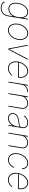

<svg xmlns="http://www.w3.org/2000/svg" viewBox="2272 -2866 810 5395"><g transform="rotate(90 2677.5 -169.0)"><path d="M201.7 215.9Q133.5 215.9 85.4 188.4Q37.3 160.9 25.6 106.5L46.9 99.4Q57.5 147.4 98.7 170.3Q139.9 193.2 201.7 193.2Q286.9 193.2 343.4 148.1Q399.9 103 414.8 11.4L438.9 -136.4H436.1Q404.1 -68.2 346.8 -34.1Q289.4 0 228.7 0Q164.8 0 123.2 -34.4Q81.7 -68.9 66.1 -130Q50.4 -191.1 63.9 -271.3Q77.4 -352.3 113.6 -416.2Q149.9 -480.1 203.1 -517Q256.4 -554 321 -554Q387.1 -554 428.4 -514.2Q469.8 -474.4 481.5 -406.2H484.4L507.1 -545.5H529.8L437.5 11.4Q420.5 112.6 358.5 164.2Q296.5 215.9 201.7 215.9ZM228.7 -22.7Q285.5 -22.7 333.6 -52.9Q381.7 -83.1 415.3 -138.8Q448.9 -194.6 461.6 -271.3Q473.7 -345.2 461.5 -403.9Q449.2 -462.7 413.5 -497Q377.8 -531.2 319.6 -531.2Q262.1 -531.2 213.6 -497Q165.1 -462.7 131.9 -403.9Q98.7 -345.2 86.6 -271.3Q74.6 -197.4 87.2 -141.5Q99.8 -85.6 135.5 -54.2Q171.2 -22.7 228.7 -22.7Z M828.1 11.4Q763.5 11.4 718.2 -25.9Q672.9 -63.2 653.6 -127.8Q634.2 -192.5 647.7 -274.1Q661.2 -353.7 701.2 -417.1Q741.1 -480.5 797.8 -517.2Q854.4 -554 917.6 -554Q983 -554 1028.2 -516.3Q1073.5 -478.7 1092.9 -414.1Q1112.2 -349.4 1099.4 -268.5Q1085.9 -188.9 1045.8 -125.5Q1005.7 -62.1 948.9 -25.4Q892 11.4 828.1 11.4ZM828.1 -11.4Q887.1 -11.4 939.3 -45.6Q991.5 -79.9 1028.1 -139.4Q1064.6 -198.9 1076.7 -274.1Q1088.8 -347.3 1072.1 -405.5Q1055.4 -463.8 1015.6 -497.5Q975.9 -531.2 919 -531.2Q860.8 -531.2 808.6 -496.6Q756.4 -462 719.5 -402.5Q682.5 -343 670.5 -268.5Q657.7 -195.3 674.5 -137.1Q691.4 -78.8 731.4 -45.1Q771.3 -11.4 828.1 -11.4Z M1660.5 -545.5 1375 0H1343.8L1240.1 -545.5H1262.8L1361.5 -28.4H1364.3L1634.9 -545.5Z M1900.6 11.4Q1828.8 11.4 1781.6 -25.9Q1734.4 -63.2 1715.6 -127.1Q1696.7 -191.1 1710.2 -271.3Q1723.7 -351.6 1763.8 -415.5Q1804 -479.4 1861.2 -516.7Q1918.3 -554 1983 -554Q2046.2 -554 2090.7 -518.6Q2135.3 -483.3 2155 -424.5Q2174.7 -365.8 2163.4 -295.5L2159.1 -272.7H1732.6Q1720.9 -201.7 1735.8 -142.2Q1750.7 -82.7 1792.1 -47.1Q1833.5 -11.4 1902 -11.4Q1951.7 -11.4 1989.5 -29.1Q2027.3 -46.9 2052.7 -70Q2078.1 -93 2090.9 -109.4L2106.5 -96.6Q2091.6 -76 2063.6 -50.8Q2035.5 -25.6 1994.7 -7.1Q1953.8 11.4 1900.6 11.4ZM1738.3 -295.5H2140.6Q2151.3 -360.8 2134.1 -414.2Q2116.8 -467.7 2077.6 -499.5Q2038.4 -531.2 1983 -531.2Q1929.3 -531.2 1879.4 -500.5Q1829.5 -469.8 1792.1 -416.5Q1754.6 -363.3 1738.3 -295.5Z M2274.1 0 2365.1 -545.5H2387.8L2373.6 -458.8H2376.4Q2402 -501.4 2450.5 -527Q2498.9 -552.6 2555.4 -552.6H2566.8L2562.5 -529.8H2551.1Q2502.8 -529.8 2461.8 -508.9Q2420.8 -487.9 2393.3 -451Q2365.8 -414.1 2358 -366.5L2296.9 0Z M2683.2 -366.5 2622.2 0H2599.4L2690.3 -545.5H2713.1L2698.9 -458.8H2701.7Q2727.3 -501.4 2775.7 -527Q2824.2 -552.6 2880.7 -552.6Q2935.4 -552.6 2973.4 -528.8Q3011.4 -505 3028.1 -463.1Q3044.7 -421.2 3035.5 -366.5L2974.4 0H2951.7L3012.8 -366.5Q3024.5 -438.9 2988.1 -484.4Q2951.7 -529.8 2879.3 -529.8Q2831 -529.8 2789.2 -508.9Q2747.5 -487.9 2719.3 -451Q2691.1 -414.1 2683.2 -366.5Z M3302.6 11.4Q3257.8 11.4 3223.2 -7.1Q3188.6 -25.6 3171.3 -61.1Q3154.1 -96.6 3161.9 -147.7Q3168.3 -184.7 3190.2 -215.4Q3212 -246.1 3260.1 -267.9Q3308.2 -289.8 3393.5 -299.7Q3431.8 -304 3466.3 -309.7Q3500.7 -315.3 3523.4 -326.7Q3546.2 -338.1 3549.7 -359.4L3555.4 -392Q3566.1 -454.9 3532 -493.1Q3497.9 -531.2 3427.6 -531.2Q3370 -531.2 3320.8 -505.3Q3271.7 -479.4 3247.2 -434.7L3227.3 -443.2Q3255 -494.3 3309.3 -524.1Q3363.6 -554 3427.6 -554Q3510.7 -554 3550.2 -507.6Q3589.8 -461.3 3578.1 -392L3512.8 0H3490.1L3508.5 -110.8H3505.7Q3471.6 -55.4 3418 -22Q3364.3 11.4 3302.6 11.4ZM3302.6 -11.4Q3354.4 -11.4 3402.2 -39.2Q3449.9 -67.1 3483.8 -117Q3517.8 -166.9 3528.4 -233L3542.6 -315.3Q3520.2 -300.4 3483.1 -292.1Q3446 -283.7 3399.1 -278.4Q3324.6 -269.9 3279.8 -252.5Q3235.1 -235.1 3213.1 -208.8Q3191.1 -182.5 3184.7 -147.7Q3175.1 -85.9 3208.5 -48.7Q3241.8 -11.4 3302.6 -11.4Z M3792.6 -366.5 3731.5 0H3708.8L3799.7 -545.5H3822.4L3808.2 -458.8H3811.1Q3836.6 -501.4 3885.1 -527Q3933.6 -552.6 3990.1 -552.6Q4044.7 -552.6 4082.7 -528.8Q4120.7 -505 4137.4 -463.1Q4154.1 -421.2 4144.9 -366.5L4083.8 0H4061.1L4122.2 -366.5Q4133.9 -438.9 4097.5 -484.4Q4061.1 -529.8 3988.6 -529.8Q3940.3 -529.8 3898.6 -508.9Q3856.9 -487.9 3828.7 -451Q3800.4 -414.1 3792.6 -366.5Z M4471.6 11.4Q4404.1 11.4 4358.8 -25.9Q4313.6 -63.2 4295.1 -127.3Q4276.6 -191.4 4289.8 -271.3Q4302.9 -351.9 4343 -415.8Q4383.2 -479.8 4441.2 -516.9Q4499.3 -554 4565.3 -554Q4639.6 -554 4685.5 -507.5Q4731.5 -460.9 4731.5 -386.4H4707.4Q4707.4 -453.1 4668.5 -492.2Q4629.6 -531.2 4565.3 -531.2Q4505.3 -531.2 4452.2 -497.3Q4399.1 -463.4 4362 -404.8Q4324.9 -346.2 4312.5 -271.3Q4300.4 -198.9 4315.9 -139.9Q4331.3 -81 4371.1 -46.2Q4410.9 -11.4 4471.6 -11.4Q4516 -11.4 4556.5 -29.8Q4596.9 -48.3 4627.5 -81.7Q4658 -115.1 4671.9 -159.1H4696Q4679.3 -106.9 4645.2 -68.7Q4611.2 -30.5 4566.2 -9.6Q4521.3 11.4 4471.6 11.4Z M5032.7 11.4Q4960.9 11.4 4913.7 -25.9Q4866.5 -63.2 4847.7 -127.1Q4828.8 -191.1 4842.3 -271.3Q4855.8 -351.6 4896 -415.5Q4936.1 -479.4 4993.3 -516.7Q5050.4 -554 5115.1 -554Q5178.3 -554 5222.8 -518.6Q5267.4 -483.3 5287.1 -424.5Q5306.8 -365.8 5295.5 -295.5L5291.2 -272.7H4864.7Q4853 -201.7 4867.9 -142.2Q4882.8 -82.7 4924.2 -47.1Q4965.6 -11.4 5034.1 -11.4Q5083.8 -11.4 5121.6 -29.1Q5159.4 -46.9 5184.8 -70Q5210.2 -93 5223 -109.4L5238.6 -96.6Q5223.7 -76 5195.7 -50.8Q5167.6 -25.6 5126.8 -7.1Q5085.9 11.4 5032.7 11.4ZM4870.4 -295.5H5272.7Q5283.4 -360.8 5266.2 -414.2Q5248.9 -467.7 5209.7 -499.5Q5170.5 -531.2 5115.1 -531.2Q5061.4 -531.2 5011.5 -500.5Q4961.6 -469.8 4924.2 -416.5Q4886.7 -363.3 4870.4 -295.5Z"/></g></svg>

Font: Inter Thin  BETA
Style: Italic
Weight: 100
Italic angle: -9.39999°
Designer: Rasmus Andersson
Foundry: rsms
Version: Version 3.011;git-f93a4a705